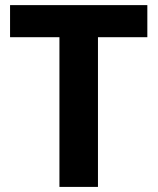

<svg xmlns="http://www.w3.org/2000/svg" viewBox="-20 -734 619 754"><path d="M558.6 -587.9H364.7V0H213.4V-587.9H19.5V-713.9H558.6Z"/></svg>

Font: Nokora
Style: Bold
Weight: 700
Designer: Danh Hong
Version: Version 8.000; ttfautohint (v1.8.3)